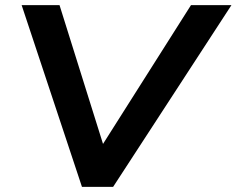

<svg xmlns="http://www.w3.org/2000/svg" viewBox="-20 -725 918 745"><path d="M298 0 64 -705H211L389 -137H361L721 -705H878L419 0Z"/></svg>

Font: Nunito Sans 10pt SemiExpanded
Style: Bold Italic
Weight: 700
Width: 6
Italic angle: -9°
Designer: Vernon Adams
Foundry: Vernon Adams
Version: Version 3.101;gftools[0.9.27]